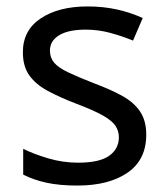

<svg xmlns="http://www.w3.org/2000/svg" viewBox="-20 -566 519 596"><path d="M434 -148Q434 -70 376 -30Q318 10 220 10Q164 10 123.5 1Q83 -8 52 -24V-104Q84 -88 129.5 -74.5Q175 -61 222 -61Q289 -61 319 -82.5Q349 -104 349 -140Q349 -160 338 -176Q327 -192 298.5 -208Q270 -224 217 -244Q165 -264 128 -284Q91 -304 71 -332Q51 -360 51 -404Q51 -472 106.5 -509Q162 -546 252 -546Q301 -546 343.5 -536.5Q386 -527 423 -510L393 -440Q359 -454 322 -464Q285 -474 246 -474Q192 -474 163.5 -456.5Q135 -439 135 -409Q135 -387 148 -371.5Q161 -356 191.5 -341.5Q222 -327 273 -307Q324 -288 360 -268Q396 -248 415 -219.5Q434 -191 434 -148Z"/></svg>

Font: Noto Sans Kaithi
Style: Regular
Weight: 400
Designer: Monotype Design Team
Foundry: Monotype Imaging Inc.
Version: Version 2.005; ttfautohint (v1.8.4.7-5d5b)